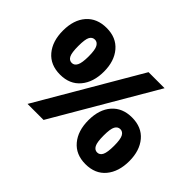

<svg xmlns="http://www.w3.org/2000/svg" viewBox="-144 -979 1253 1253"><g transform="rotate(45 482.5 -352.5)"><path d="M351 0H203L615 -705H763ZM218 -285Q128 -285 78 -344.5Q28 -404 28 -502Q28 -601 78.5 -658.5Q129 -716 218 -716Q307 -716 357 -657Q407 -598 407 -502Q407 -404 357 -344.5Q307 -285 218 -285ZM218 -393Q241 -393 253.5 -417.5Q266 -442 266 -502Q266 -562 253 -585Q240 -608 218 -608Q194 -608 182 -586Q170 -564 170 -502Q170 -440 182 -416.5Q194 -393 218 -393ZM748 11Q659 11 609 -48.5Q559 -108 559 -206Q559 -305 609.5 -362.5Q660 -420 748 -420Q838 -420 887.5 -361Q937 -302 937 -206Q937 -108 887.5 -48.5Q838 11 748 11ZM748 -97Q772 -97 784 -121.5Q796 -146 796 -206Q796 -266 783.5 -289Q771 -312 748 -312Q725 -312 712.5 -289.5Q700 -267 700 -206Q700 -144 712.5 -120.5Q725 -97 748 -97Z"/></g></svg>

Font: Mulish ExtraLight Black
Style: Regular
Weight: 900
Version: Version 3.603